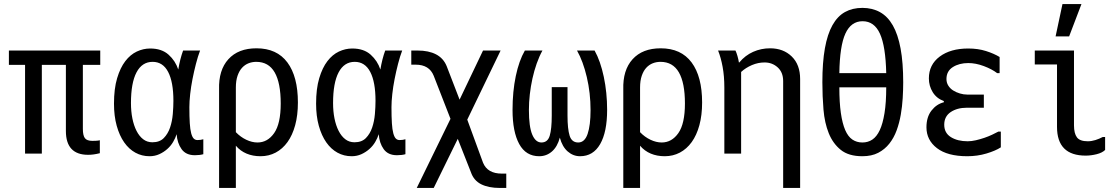

<svg xmlns="http://www.w3.org/2000/svg" viewBox="-20 -776 5540 950"><path d="M306 -455H187V-16H104V-455H24V-526H476V-455H390V-138Q390 -106 400 -92.5Q410 -79 437 -79Q444 -79 455 -79.5Q466 -80 474 -82V-18Q458 -14 444 -12Q430 -10 416 -10Q306 -10 306 -128Z M986 -13Q968 -8 944 -8Q900 -8 878.5 -38Q857 -68 854 -112Q848 -93 836.5 -73.5Q825 -54 807.5 -38.5Q790 -23 768 -13Q746 -3 720 -3Q682 -3 650 -20.5Q618 -38 594.5 -71.5Q571 -105 557.5 -153.5Q544 -202 544 -263Q544 -337 559.5 -389Q575 -441 600 -473.5Q625 -506 657 -521Q689 -536 723 -536Q780 -536 814 -505.5Q848 -475 862 -432Q871 -485 886 -526H970Q959 -497 949.5 -460Q940 -423 932.5 -385Q925 -347 921 -310.5Q917 -274 917 -246Q917 -198 919 -166.5Q921 -135 926 -116.5Q931 -98 938.5 -90.5Q946 -83 957 -83Q965 -83 972.5 -84Q980 -85 986 -87ZM838 -277Q838 -370 812 -420Q786 -470 735 -470Q683 -470 655.5 -418Q628 -366 628 -266Q628 -225 635 -190Q642 -155 655.5 -128.5Q669 -102 688.5 -87Q708 -72 734 -72Q770 -72 790.5 -93Q811 -114 821.5 -145Q832 -176 835 -212Q838 -248 838 -277Z M1064 -333Q1061 -429 1110 -483Q1159 -537 1249 -537Q1350 -537 1402 -467Q1454 -397 1454 -269Q1454 -206 1440.5 -156.5Q1427 -107 1402.5 -73Q1378 -39 1344 -21Q1310 -3 1269 -3Q1231 -3 1200 -16Q1169 -29 1147 -55V154H1064ZM1369 -264Q1369 -366 1339 -418Q1309 -470 1248 -470Q1228 -470 1210 -463Q1192 -456 1178 -441Q1164 -426 1155.5 -401.5Q1147 -377 1147 -343V-122Q1170 -98 1198.5 -84.5Q1227 -71 1254 -71Q1304 -71 1336.5 -117.5Q1369 -164 1369 -264Z M1986 -13Q1968 -8 1944 -8Q1900 -8 1878.5 -38Q1857 -68 1854 -112Q1848 -93 1836.5 -73.5Q1825 -54 1807.5 -38.5Q1790 -23 1768 -13Q1746 -3 1720 -3Q1682 -3 1650 -20.5Q1618 -38 1594.5 -71.5Q1571 -105 1557.5 -153.5Q1544 -202 1544 -263Q1544 -337 1559.5 -389Q1575 -441 1600 -473.5Q1625 -506 1657 -521Q1689 -536 1723 -536Q1780 -536 1814 -505.5Q1848 -475 1862 -432Q1871 -485 1886 -526H1970Q1959 -497 1949.5 -460Q1940 -423 1932.5 -385Q1925 -347 1921 -310.5Q1917 -274 1917 -246Q1917 -198 1919 -166.5Q1921 -135 1926 -116.5Q1931 -98 1938.5 -90.5Q1946 -83 1957 -83Q1965 -83 1972.5 -84Q1980 -85 1986 -87ZM1838 -277Q1838 -370 1812 -420Q1786 -470 1735 -470Q1683 -470 1655.5 -418Q1628 -366 1628 -266Q1628 -225 1635 -190Q1642 -155 1655.5 -128.5Q1669 -102 1688.5 -87Q1708 -72 1734 -72Q1770 -72 1790.5 -93Q1811 -114 1821.5 -145Q1832 -176 1835 -212Q1838 -248 1838 -277Z M2209 -188 2126 -401Q2104 -456 2037 -456H2015V-526H2046Q2101 -526 2137.5 -507Q2174 -488 2190 -449L2254 -283L2370 -526H2457L2292 -184L2370 29Q2392 83 2463 83H2485V154H2454Q2397 154 2360.5 135.5Q2324 117 2310 76L2245 -89L2126 154H2042Z M2516 -232Q2516 -323 2532 -399.5Q2548 -476 2577 -526H2664Q2648 -497 2635.5 -461.5Q2623 -426 2614.5 -387.5Q2606 -349 2601.5 -309.5Q2597 -270 2597 -232Q2597 -149 2613.5 -110Q2630 -71 2659 -71Q2690 -71 2700 -104.5Q2710 -138 2710 -204V-345H2788V-204Q2788 -138 2798.5 -104.5Q2809 -71 2841 -71Q2873 -71 2887.5 -113.5Q2902 -156 2902 -231Q2902 -316 2883.5 -394.5Q2865 -473 2835 -526H2922Q2951 -474 2967.5 -396Q2984 -318 2984 -232Q2984 -123 2949.5 -63Q2915 -3 2850 -3Q2816 -3 2789 -26.5Q2762 -50 2750 -95Q2738 -50 2711 -26.5Q2684 -3 2648 -3Q2582 -3 2549 -63.5Q2516 -124 2516 -232Z M3064 -333Q3061 -429 3110 -483Q3159 -537 3249 -537Q3350 -537 3402 -467Q3454 -397 3454 -269Q3454 -206 3440.5 -156.5Q3427 -107 3402.5 -73Q3378 -39 3344 -21Q3310 -3 3269 -3Q3231 -3 3200 -16Q3169 -29 3147 -55V154H3064ZM3369 -264Q3369 -366 3339 -418Q3309 -470 3248 -470Q3228 -470 3210 -463Q3192 -456 3178 -441Q3164 -426 3155.5 -401.5Q3147 -377 3147 -343V-122Q3170 -98 3198.5 -84.5Q3227 -71 3254 -71Q3304 -71 3336.5 -117.5Q3369 -164 3369 -264Z M3855 -375Q3855 -418 3828 -442.5Q3801 -467 3763 -467Q3731 -467 3700.5 -454Q3670 -441 3647 -420V-16H3564V-343Q3564 -399 3555.5 -445Q3547 -491 3533 -526H3619Q3624 -516 3629 -498.5Q3634 -481 3636 -467H3638Q3667 -502 3706.5 -519.5Q3746 -537 3790 -537Q3856 -537 3897.5 -496.5Q3939 -456 3939 -385V154H3855Z M4049 -369Q4049 -467 4061.5 -537Q4074 -607 4099 -651.5Q4124 -696 4161 -716.5Q4198 -737 4247 -737Q4296 -737 4334 -716Q4372 -695 4397.5 -650.5Q4423 -606 4436 -536Q4449 -466 4449 -368Q4449 -332 4446.5 -290.5Q4444 -249 4437 -208.5Q4430 -168 4416.5 -131Q4403 -94 4380.5 -65.5Q4358 -37 4325.5 -20Q4293 -3 4247 -3Q4179 -3 4140 -34.5Q4101 -66 4080.5 -117Q4060 -168 4054.5 -234Q4049 -300 4049 -369ZM4365 -414Q4362 -547 4334 -609Q4306 -671 4248 -671Q4191 -671 4163 -610Q4135 -549 4133 -414ZM4133 -344Q4133 -269 4140.5 -217Q4148 -165 4162 -132.5Q4176 -100 4197.5 -85.5Q4219 -71 4247 -71Q4275 -71 4296.5 -85.5Q4318 -100 4333 -132Q4348 -164 4356.5 -216.5Q4365 -269 4365 -344Z M4564 -146Q4564 -197 4589 -229Q4614 -261 4650 -270V-276Q4614 -289 4595 -320Q4576 -351 4576 -388Q4576 -456 4629.5 -496Q4683 -536 4771 -536Q4819 -536 4858.5 -523.5Q4898 -511 4926 -494V-414H4914Q4888 -434 4848 -449Q4808 -464 4771 -464Q4726 -464 4694.5 -444Q4663 -424 4663 -385Q4663 -367 4672 -352.5Q4681 -338 4696 -328.5Q4711 -319 4729.5 -313.5Q4748 -308 4766 -308H4848V-243H4764Q4716 -243 4684 -221.5Q4652 -200 4652 -159Q4652 -118 4685 -97.5Q4718 -77 4768 -77Q4787 -77 4808.5 -82Q4830 -87 4850.5 -94Q4871 -101 4889 -109.5Q4907 -118 4920 -125H4932V-47Q4906 -30 4861 -16.5Q4816 -3 4766 -3Q4668 -3 4616 -43Q4564 -83 4564 -146Z M5448 -98V-34Q5434 -20 5406 -13Q5378 -6 5352 -6Q5210 -6 5210 -148V-457H5100V-526H5294V-156Q5294 -116 5308.5 -96.5Q5323 -77 5362 -77Q5381 -77 5400 -83Q5419 -89 5436 -98ZM5237 -756H5331L5270 -596H5203Z"/></svg>

Font: D2Coding
Style: Regular
Weight: 400
Monospace: yes
Designer: Yong-Rak Park; Jeong-Hwan Yoon; Sang-Min Lee;
Foundry: NHN Corporation
Version: Version 1.3.2; Build 20180524